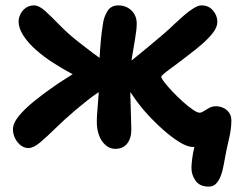

<svg xmlns="http://www.w3.org/2000/svg" viewBox="-20 -538 885 712"><path d="M754 154Q721 154 705.5 132.5Q690 111 690 85Q690 73 692.5 52Q695 31 701 6Q707 -19 717 -42L752 -20Q738 -7 727 0Q716 7 696 7Q670 7 629.5 -21.5Q589 -50 547 -93Q512 -128 484.5 -166Q457 -204 438 -236Q435 -243 433 -249.5Q431 -256 431 -262Q431 -273 437 -283.5Q443 -294 455 -304Q475 -319 498 -338Q521 -357 544.5 -376.5Q568 -396 589.5 -414.5Q611 -433 627 -449Q645 -466 663 -481.5Q681 -497 698 -507.5Q715 -518 727 -518Q754 -518 770 -499Q786 -480 786 -457Q786 -438 770.5 -417.5Q755 -397 731 -376Q707 -355 679 -334Q660 -319 642 -305.5Q624 -292 609.5 -281.5Q595 -271 586.5 -263.5Q578 -256 578 -254Q578 -248 590 -232.5Q602 -217 620 -198Q638 -179 658 -161Q678 -143 695 -131.5Q712 -120 720 -120Q727 -120 736 -126Q745 -132 756 -138Q767 -144 781 -144Q794 -144 807 -138.5Q820 -133 829 -121Q838 -109 838 -91Q838 -59 828.5 -20Q819 19 810 71Q806 95 799 113.5Q792 132 781.5 143Q771 154 754 154ZM86 11Q70 11 57 1Q44 -9 36 -25Q28 -41 28 -58Q28 -81 50 -108Q72 -135 110 -165.5Q148 -196 195 -228Q228 -249 246.5 -261Q265 -273 275.5 -278.5Q286 -284 292 -287L319 -233Q310 -236 291 -243.5Q272 -251 243.5 -266Q215 -281 176 -306Q143 -327 114 -352.5Q85 -378 67 -405.5Q49 -433 49 -458Q49 -472 56 -486Q63 -500 76 -509Q89 -518 106 -518Q125 -518 148.5 -496.5Q172 -475 202.5 -443.5Q233 -412 273 -381Q296 -363 323.5 -342Q351 -321 373 -309L371 -211Q342 -195 316 -175Q290 -155 258 -128Q219 -95 186.5 -63Q154 -31 129 -10Q104 11 86 11ZM407 14Q388 14 372 0.5Q356 -13 347.5 -35.5Q339 -58 339 -87Q339 -107 341.5 -133Q344 -159 346 -192.5Q348 -226 348 -267Q348 -294 349.5 -325Q351 -356 354 -388.5Q357 -421 362 -451Q365 -474 378 -496Q391 -518 419 -518Q439 -518 454.5 -509Q470 -500 478.5 -485Q487 -470 487 -451Q487 -429 481 -394.5Q475 -360 468.5 -320Q462 -280 462 -239Q462 -226 463 -201Q464 -176 464.5 -148Q465 -120 466 -95Q467 -70 467 -57Q467 -25 451.5 -5.5Q436 14 407 14Z"/></svg>

Font: Shantell Sans SemiBold
Style: Regular
Weight: 600
Designer: Stephen Nixon, Anya Danilova, Shantell Martin
Foundry: Arrow Type
Version: Version 1.011;[c5ecc13dd]